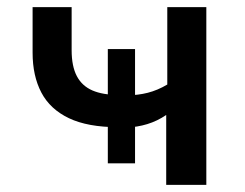

<svg xmlns="http://www.w3.org/2000/svg" viewBox="-20 -516 685 536"><path d="M444 0V-195Q419 -178 391 -169.5Q363 -161 333 -160L357 -179V-60H281V-179L309 -161Q225 -161 172.5 -186Q120 -211 95.5 -257.5Q71 -304 71 -369V-496H180V-376Q180 -331 194.5 -303.5Q209 -276 238 -263.5Q267 -251 311 -251L281 -239V-379H357V-239L334 -250Q365 -250 392.5 -257Q420 -264 447 -280V-496H556V0Z"/></svg>

Font: Nunito Sans 8pt SemiBold
Style: Regular
Weight: 600
Version: Version 3.101;gftools[0.9.27]